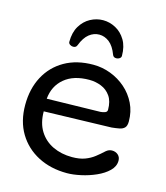

<svg xmlns="http://www.w3.org/2000/svg" viewBox="-122 -915 880 1019"><g transform="rotate(15 318.5 -405.0)"><path d="M341.3 12.2Q252 12.2 182.6 -23.7Q113.3 -59.6 73.7 -125.2Q34.2 -190.9 34.2 -280.8Q34.2 -369.6 70.1 -437Q106 -504.4 172.1 -542.2Q238.3 -580.1 329.6 -580.1Q378.9 -580.1 425 -562.5Q471.2 -544.9 508.1 -512.7Q544.9 -480.5 566.7 -436Q588.4 -391.6 588.4 -337.9Q588.4 -313.5 578.1 -303Q567.9 -292.5 549.8 -289.1Q531.7 -285.6 508.3 -283.2L138.2 -272.9Q138.2 -209 165.5 -165.3Q192.9 -121.6 239.7 -99.4Q286.6 -77.1 345.2 -77.1Q386.7 -77.1 415.5 -87.9Q444.3 -98.6 466.6 -116Q488.8 -133.3 510.3 -153.3Q525.4 -166 542.5 -166Q562.5 -166 575.9 -154.1Q589.4 -142.1 589.4 -122.1Q589.4 -90.8 563.7 -65.9Q538.1 -41 499 -23.7Q460 -6.3 417.5 2.9Q375 12.2 341.3 12.2ZM136.2 -341.8 429.7 -348.1Q443.4 -349.1 454.6 -353.5Q465.8 -357.9 465.8 -369.1Q465.8 -416 446 -444.1Q426.3 -472.2 395 -484.6Q363.8 -497.1 329.6 -497.1Q243.2 -497.1 192.9 -454.8Q142.6 -412.6 136.2 -341.8ZM199.7 -644.5Q190.4 -644.5 182.1 -650.1Q173.8 -655.8 173.8 -664.6Q173.8 -716.3 194.8 -751.2Q215.8 -786.1 249 -804Q282.2 -821.8 318.4 -821.8Q354.5 -821.8 387.7 -804Q420.9 -786.1 441.9 -751.2Q462.9 -716.3 462.9 -664.6Q462.9 -655.8 454.8 -650.1Q446.8 -644.5 437 -644.5Q420.9 -644.5 416 -658.2Q399.4 -702.6 373.8 -722.7Q348.1 -742.7 318.4 -742.7Q288.6 -742.7 263.2 -722.7Q237.8 -702.6 220.7 -658.2Q215.8 -644.5 199.7 -644.5Z"/></g></svg>

Font: Cutive
Style: Regular
Weight: 400
Version: Version 1.100; ttfautohint (v1.8.4.7-5d5b)